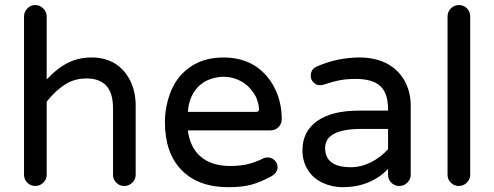

<svg xmlns="http://www.w3.org/2000/svg" viewBox="-20 -739 1979 769"><path d="M76.2 -39.1V-672.9Q76.2 -691.4 89.4 -705.1Q102.5 -718.8 121.1 -718.8Q139.6 -718.8 153.3 -705.1Q167 -691.4 167 -672.9V-420.9Q207 -463.9 250 -486.3Q293 -508.8 347.7 -508.8Q401.4 -508.8 442.4 -483.4Q481.4 -458 502.4 -414.1Q523.4 -370.1 523.4 -316.4V-39.1Q523.4 -20.5 509.8 -7.3Q496.1 5.9 477.5 5.9Q459 5.9 445.8 -7.3Q432.6 -20.5 432.6 -39.1V-306.6Q432.6 -424.8 326.2 -424.8Q279.3 -424.8 241.7 -401.4Q204.1 -377.9 167 -332V-39.1Q167 -20.5 153.3 -7.3Q139.6 5.9 121.1 5.9Q102.5 5.9 89.4 -7.3Q76.2 -20.5 76.2 -39.1Z M640.6 -249Q640.6 -315.4 666 -377Q692.4 -438.5 746.1 -473.6Q799.8 -508.8 875 -508.8Q947.3 -508.8 1001 -475.6Q1051.8 -442.4 1080.1 -386.2Q1108.4 -330.1 1108.4 -261.7Q1108.4 -243.2 1095.7 -230Q1083 -216.8 1062.5 -216.8H732.4Q741.2 -147.5 784.7 -110.8Q828.1 -74.2 902.3 -74.2Q941.4 -74.2 972.2 -81.5Q1002.9 -88.9 1034.2 -104.5Q1041 -108.4 1051.8 -108.4Q1067.4 -108.4 1079.6 -97.2Q1091.8 -85.9 1091.8 -69.3Q1091.8 -46.9 1065.4 -32.2Q1024.4 -9.8 987.3 0.5Q950.2 10.7 894.5 10.7Q774.4 10.7 707.5 -57.6Q640.6 -126 640.6 -249ZM1017.6 -303.7Q1013.7 -342.8 994.1 -369.1Q972.7 -400.4 940.9 -416Q909.2 -431.6 875 -431.6Q843.8 -431.6 809.6 -417Q775.4 -400.4 755.4 -367.7Q735.4 -335 732.4 -291H1005.9Q1018.6 -291 1017.6 -303.7Z M1272.5 -6.8Q1234.4 -24.4 1212.9 -58.6Q1191.4 -92.8 1191.4 -136.7Q1191.4 -212.9 1250.5 -254.4Q1309.6 -295.9 1417 -295.9H1534.2V-302.7Q1534.2 -365.2 1503.4 -394Q1472.7 -422.9 1404.3 -422.9Q1369.1 -422.9 1340.8 -417.5Q1312.5 -412.1 1274.4 -399.4L1261.7 -397.5Q1247.1 -397.5 1235.8 -408.7Q1224.6 -419.9 1224.6 -435.5Q1224.6 -462.9 1251 -473.6Q1333 -508.8 1419.9 -508.8Q1487.3 -508.8 1535.2 -481.4Q1580.1 -455.1 1602.5 -411.6Q1625 -368.2 1625 -315.4V-39.1Q1625 -20.5 1611.3 -7.3Q1597.7 5.9 1579.1 5.9Q1560.5 5.9 1547.4 -7.3Q1534.2 -20.5 1534.2 -39.1V-62.5Q1463.9 10.7 1351.6 10.7Q1309.6 10.7 1272.5 -6.8ZM1534.2 -141.6V-222.7H1428.7Q1282.2 -222.7 1282.2 -146.5Q1282.2 -69.3 1384.8 -69.3Q1426.8 -69.3 1466.3 -89.4Q1505.9 -109.4 1534.2 -141.6Z M1772.5 -39.1V-672.9Q1772.5 -691.4 1785.6 -705.1Q1798.8 -718.8 1817.4 -718.8Q1836.9 -718.8 1850.1 -705.6Q1863.3 -692.4 1863.3 -672.9V-39.1Q1863.3 -20.5 1849.6 -7.3Q1835.9 5.9 1817.4 5.9Q1798.8 5.9 1785.6 -7.3Q1772.5 -20.5 1772.5 -39.1Z"/></svg>

Font: jf-openhuninn-2.1
Style: Regular
Weight: 400
Designer: [Kosugi Maru]
Designed by MOTOYA      

[Varela Round]
Joe Prince (Latin component); Avraham Cornfeld (Hebrew component)
Foundry: justfont Co., Ltd.
Version: 2.1